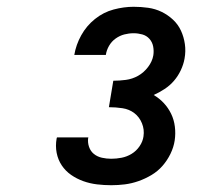

<svg xmlns="http://www.w3.org/2000/svg" viewBox="-20 -863 640 566"><path d="M308 -317Q287 -317 266 -319.5Q245 -322 225.5 -329Q206 -336 189.5 -347.5Q173 -359 162 -375.5Q151 -392 147 -412.5Q143 -433 147 -455L148 -458H241L240 -457Q238 -443 242.5 -430Q247 -417 257 -409Q267 -401 280.5 -398Q294 -395 308 -395Q323 -395 338.5 -398Q354 -401 368 -409.5Q382 -418 391.5 -432Q401 -446 403 -461Q406 -481 398.5 -499.5Q391 -518 376 -529.5Q361 -541 341 -544Q321 -547 301 -547L314 -625Q332 -625 351 -627.5Q370 -630 387 -639.5Q404 -649 416.5 -665.5Q429 -682 432 -700Q434 -713 431.5 -726Q429 -739 420.5 -748.5Q412 -758 399.5 -761.5Q387 -765 374 -765Q360 -765 346.5 -761.5Q333 -758 321 -749.5Q309 -741 301.5 -728Q294 -715 292 -701H199Q204 -731 219.5 -759Q235 -787 260 -807Q285 -827 315 -835Q345 -843 374 -843Q396 -843 417 -840Q438 -837 456.5 -828Q475 -819 490 -805Q505 -791 513.5 -772.5Q522 -754 525 -733Q528 -712 524 -690Q521 -673 513 -656Q505 -639 493 -625Q481 -611 465 -600.5Q449 -590 433 -583Q450 -573 463 -559Q476 -545 484.5 -527.5Q493 -510 495.5 -489.5Q498 -469 495 -449Q492 -429 482.5 -409.5Q473 -390 459 -374Q445 -358 426.5 -347Q408 -336 388 -329Q368 -322 348 -319.5Q328 -317 308 -317Z"/></svg>

Font: Iosevka Etoile Extrabold
Style: Italic
Weight: 800
Italic angle: -9°
Designer: Belleve Invis
Foundry: Belleve Invis
Version: Version 22.1.2; ttfautohint (v1.8.4)